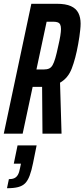

<svg xmlns="http://www.w3.org/2000/svg" viewBox="-29 -708 447 1017"><path d="M-9 0 137 -688H271Q319 -688 346.5 -675.5Q374 -663 386 -639.5Q398 -616 398 -583Q398 -568 396 -550Q394 -532 391.5 -513.5Q389 -495 385 -474Q378 -435 369.5 -403Q361 -371 351 -345Q341 -319 325.5 -300.5Q310 -282 289 -270L297 0H196L194 -248Q193 -248 192 -248Q191 -248 189 -248H144L91 0ZM164 -340H202Q220 -340 231 -345Q242 -350 249.5 -363Q257 -376 264 -400Q271 -424 279 -462Q287 -496 290.5 -518.5Q294 -541 294 -554Q294 -569 290 -577.5Q286 -586 277 -589.5Q268 -593 253 -593H218ZM8 289 18 241Q36 241 47.5 235.5Q59 230 66 217.5Q73 205 77 183L82 159H44L64 62H165L146 156Q138 196 128 222.5Q118 249 104 263Q90 277 67 283Q44 289 8 289Z"/></svg>

Font: Saira UltraCondensed
Style: Bold Italic
Weight: 700
Width: 1
Italic angle: -12°
Designer: Hector Gatti with collaboration of the Omnibus-Type team
Foundry: Omnibus-Type
Version: Version 1.101